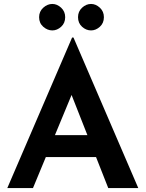

<svg xmlns="http://www.w3.org/2000/svg" viewBox="-20 -952 737 972"><path d="M17 0 345 -762H352L680 0H528L309 -556L404 -620L147 0ZM233 -268H467L513 -157H193ZM178 -865Q178 -894 199 -913Q220 -932 245 -932Q269 -932 289.5 -913Q310 -894 310 -865Q310 -835 289.5 -816.5Q269 -798 245 -798Q220 -798 199 -816.5Q178 -835 178 -865ZM375 -865Q375 -894 395.5 -913Q416 -932 441 -932Q465 -932 485.5 -913Q506 -894 506 -865Q506 -835 485.5 -816.5Q465 -798 441 -798Q416 -798 395.5 -816.5Q375 -835 375 -865Z"/></svg>

Font: Reem Kufi Fun SemiBold
Style: Regular
Weight: 600
Designer: Khaled Hosny
Version: Version 1.005